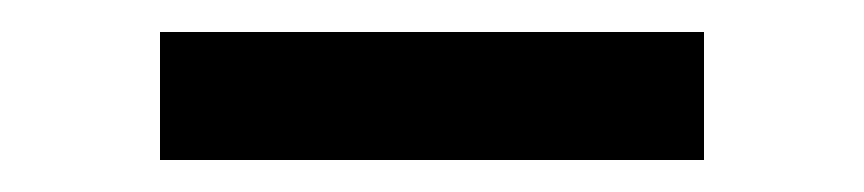

<svg xmlns="http://www.w3.org/2000/svg" viewBox="-20 -660 540 120"><path d="M80 -640H420V-560H80Z"/></svg>

Font: Goli Bold
Style: Regular
Weight: 700
Designer: jaikishan Patel
Foundry: MagicType
Version: Version 1.000